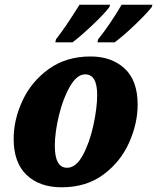

<svg xmlns="http://www.w3.org/2000/svg" viewBox="-20 -786 668 816"><path d="M38 -196Q38 -277 75.5 -358Q113 -439 187 -492.5Q261 -546 365 -546Q454 -546 509.5 -495Q565 -444 565 -341Q565 -262 529 -180.5Q493 -99 420 -44.5Q347 10 242 10Q148 10 93 -42.5Q38 -95 38 -196ZM393 -382Q393 -470 342 -470Q307 -470 277.5 -419Q248 -368 230.5 -295.5Q213 -223 213 -166Q213 -73 265 -73Q303 -73 332 -126.5Q361 -180 377 -254Q393 -328 393 -382ZM218 -619Q257 -668 318 -766H448L445 -756Q425 -729 374.5 -681Q324 -633 288 -606H215ZM397 -619Q447 -681 497 -766H628L625 -756Q604 -729 553.5 -680.5Q503 -632 467 -606H394Z"/></svg>

Font: Noto Serif NarrowBlack
Style: Italic
Weight: 900
Width: 4
Italic angle: -12°
Designer: Monotype Design Team
Foundry: Monotype Imaging Inc.
Version: Version 1.001